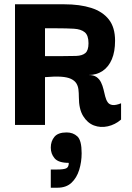

<svg xmlns="http://www.w3.org/2000/svg" viewBox="-20 -583 618 896"><path d="M50 0V-563H279Q353 -563 406 -546Q459 -529 488 -492Q517 -455 517 -393Q517 -342 502 -306.5Q487 -271 459 -252Q431 -233 393 -233Q417 -233 430.5 -223.5Q444 -214 451.5 -198.5Q459 -183 463 -166Q467 -149 471 -133Q475 -117 482.5 -106Q490 -95 505 -93Q520 -91 545 -101V-25Q517 -1 483 6.5Q449 14 418.5 2.5Q388 -9 368 -41.5Q348 -74 348 -130Q348 -149 346 -165.5Q344 -182 336 -194.5Q328 -207 311 -215Q294 -223 265 -225Q236 -227 190 -223V0ZM190 -321H260Q306 -321 335 -322Q364 -323 378.5 -335.5Q393 -348 393 -381Q393 -418 375.5 -432.5Q358 -447 324.5 -449Q291 -451 242 -451H190ZM217 293V208H248Q275 208 288 203Q301 198 301 177Q253 177 235 156Q217 135 217 106Q217 76 234 55.5Q251 35 291 35Q321 35 341 53.5Q361 72 361 132Q361 173 349.5 210Q338 247 313.5 270Q289 293 248 293Z"/></svg>

Font: Darker Grotesque Light Black
Style: Regular
Weight: 900
Version: Version 1.000;gftools[0.9.28]